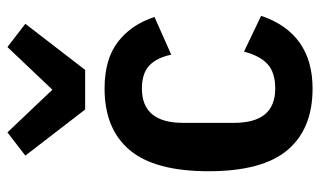

<svg xmlns="http://www.w3.org/2000/svg" viewBox="-188 -640 841 504"><g transform="rotate(-90 232.0 -388.5)"><path d="M251 12Q145 12 89.5 -54Q34 -120 34 -261Q34 -402 89.5 -468Q145 -534 251 -534Q328 -534 373.5 -499Q419 -464 439 -403L340 -359Q332 -397 311.5 -416.5Q291 -436 251 -436Q161 -436 161 -328V-194Q161 -86 251 -86Q293 -86 315 -106Q337 -126 348 -168L442 -123Q396 12 251 12ZM196 -585 75 -742 136 -789 248 -671 360 -789 421 -742 300 -585Z"/></g></svg>

Font: IBM Plex Sans Condensed SemiBold
Style: Regular
Weight: 600
Width: 3
Designer: Mike Abbink, Paul van der Laan, Pieter van Rosmalen
Foundry: Bold Monday
Version: Version 1.3